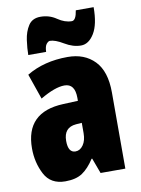

<svg xmlns="http://www.w3.org/2000/svg" viewBox="-87 -831 660 901"><g transform="rotate(-10 242.5 -381.0)"><path d="M338 -772Q331 -725 311 -725Q278 -725 244.5 -748Q211 -771 169 -771Q130 -771 111.5 -742.5Q93 -714 87.5 -674.5Q82 -635 82 -604H167Q168 -631 177 -641.5Q186 -652 193 -652Q218 -652 257 -628.5Q296 -605 334 -605Q371 -605 397 -647.5Q423 -690 423 -772ZM274 -198Q274 -163 259 -141.5Q244 -120 222 -120Q187 -120 187 -176Q187 -240 246 -245L274 -247ZM66 -513 108 -392Q179 -434 224 -434Q274 -434 274 -366V-352L204 -349Q23 -342 23 -169Q23 -102 52 -46Q81 10 151 10Q202 10 232.5 -10.5Q263 -31 290 -73H293L320 0H438V-363Q438 -464 390 -513.5Q342 -563 262 -563Q149 -563 66 -513Z"/></g></svg>

Font: Noto Sans Display Condensed Black
Style: Regular
Weight: 900
Width: 3
Designer: Monotype Design team
Foundry: Monotype Imaging Inc.
Version: 1.000